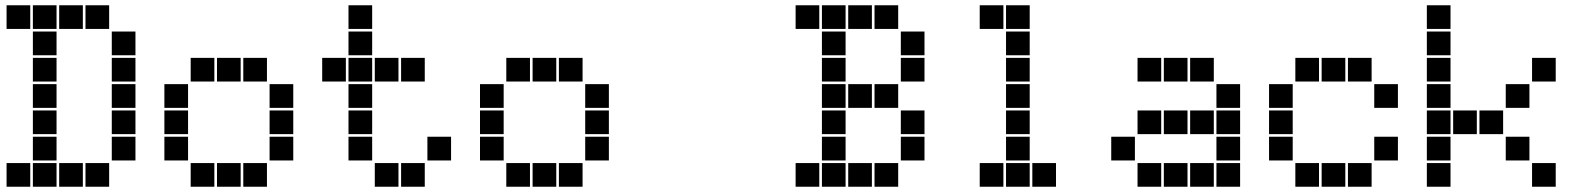

<svg xmlns="http://www.w3.org/2000/svg" viewBox="-20 -715 6040 730"><path d="M6 -695Q5 -695 5 -695Q5 -695 5 -694V-606Q5 -605 5 -605Q5 -605 6 -605H94Q95 -605 95 -605Q95 -605 95 -606V-694Q95 -695 95 -695Q95 -695 94 -695ZM106 -695Q105 -695 105 -695Q105 -695 105 -694V-606Q105 -605 105 -605Q105 -605 106 -605H194Q195 -605 195 -605Q195 -605 195 -606V-694Q195 -695 195 -695Q195 -695 194 -695ZM206 -695Q205 -695 205 -695Q205 -695 205 -694V-606Q205 -605 205 -605Q205 -605 206 -605H294Q295 -605 295 -605Q295 -605 295 -606V-694Q295 -695 295 -695Q295 -695 294 -695ZM306 -695Q305 -695 305 -695Q305 -695 305 -694V-606Q305 -605 305 -605Q305 -605 306 -605H394Q395 -605 395 -605Q395 -605 395 -606V-694Q395 -695 395 -695Q395 -695 394 -695ZM106 -595Q105 -595 105 -595Q105 -595 105 -594V-506Q105 -505 105 -505Q105 -505 106 -505H194Q195 -505 195 -505Q195 -505 195 -506V-594Q195 -595 195 -595Q195 -595 194 -595ZM406 -595Q405 -595 405 -595Q405 -595 405 -594V-506Q405 -505 405 -505Q405 -505 406 -505H494Q495 -505 495 -505Q495 -505 495 -506V-594Q495 -595 495 -595Q495 -595 494 -595ZM106 -495Q105 -495 105 -495Q105 -495 105 -494V-406Q105 -405 105 -405Q105 -405 106 -405H194Q195 -405 195 -405Q195 -405 195 -406V-494Q195 -495 195 -495Q195 -495 194 -495ZM406 -495Q405 -495 405 -495Q405 -495 405 -494V-406Q405 -405 405 -405Q405 -405 406 -405H494Q495 -405 495 -405Q495 -405 495 -406V-494Q495 -495 495 -495Q495 -495 494 -495ZM106 -395Q105 -395 105 -395Q105 -395 105 -394V-306Q105 -305 105 -305Q105 -305 106 -305H194Q195 -305 195 -305Q195 -305 195 -306V-394Q195 -395 195 -395Q195 -395 194 -395ZM406 -395Q405 -395 405 -395Q405 -395 405 -394V-306Q405 -305 405 -305Q405 -305 406 -305H494Q495 -305 495 -305Q495 -305 495 -306V-394Q495 -395 495 -395Q495 -395 494 -395ZM106 -295Q105 -295 105 -295Q105 -295 105 -294V-206Q105 -205 105 -205Q105 -205 106 -205H194Q195 -205 195 -205Q195 -205 195 -206V-294Q195 -295 195 -295Q195 -295 194 -295ZM406 -295Q405 -295 405 -295Q405 -295 405 -294V-206Q405 -205 405 -205Q405 -205 406 -205H494Q495 -205 495 -205Q495 -205 495 -206V-294Q495 -295 495 -295Q495 -295 494 -295ZM106 -195Q105 -195 105 -195Q105 -195 105 -194V-106Q105 -105 105 -105Q105 -105 106 -105H194Q195 -105 195 -105Q195 -105 195 -106V-194Q195 -195 195 -195Q195 -195 194 -195ZM406 -195Q405 -195 405 -195Q405 -195 405 -194V-106Q405 -105 405 -105Q405 -105 406 -105H494Q495 -105 495 -105Q495 -105 495 -106V-194Q495 -195 495 -195Q495 -195 494 -195ZM6 -95Q5 -95 5 -95Q5 -95 5 -94V-6Q5 -5 5 -5Q5 -5 6 -5H94Q95 -5 95 -5Q95 -5 95 -6V-94Q95 -95 95 -95Q95 -95 94 -95ZM106 -95Q105 -95 105 -95Q105 -95 105 -94V-6Q105 -5 105 -5Q105 -5 106 -5H194Q195 -5 195 -5Q195 -5 195 -6V-94Q195 -95 195 -95Q195 -95 194 -95ZM206 -95Q205 -95 205 -95Q205 -95 205 -94V-6Q205 -5 205 -5Q205 -5 206 -5H294Q295 -5 295 -5Q295 -5 295 -6V-94Q295 -95 295 -95Q295 -95 294 -95ZM306 -95Q305 -95 305 -95Q305 -95 305 -94V-6Q305 -5 305 -5Q305 -5 306 -5H394Q395 -5 395 -5Q395 -5 395 -6V-94Q395 -95 395 -95Q395 -95 394 -95Z M706 -495Q705 -495 705 -495Q705 -495 705 -494V-406Q705 -405 705 -405Q705 -405 706 -405H794Q795 -405 795 -405Q795 -405 795 -406V-494Q795 -495 795 -495Q795 -495 794 -495ZM806 -495Q805 -495 805 -495Q805 -495 805 -494V-406Q805 -405 805 -405Q805 -405 806 -405H894Q895 -405 895 -405Q895 -405 895 -406V-494Q895 -495 895 -495Q895 -495 894 -495ZM906 -495Q905 -495 905 -495Q905 -495 905 -494V-406Q905 -405 905 -405Q905 -405 906 -405H994Q995 -405 995 -405Q995 -405 995 -406V-494Q995 -495 995 -495Q995 -495 994 -495ZM606 -395Q605 -395 605 -395Q605 -395 605 -394V-306Q605 -305 605 -305Q605 -305 606 -305H694Q695 -305 695 -305Q695 -305 695 -306V-394Q695 -395 695 -395Q695 -395 694 -395ZM1006 -395Q1005 -395 1005 -395Q1005 -395 1005 -394V-306Q1005 -305 1005 -305Q1005 -305 1006 -305H1094Q1095 -305 1095 -305Q1095 -305 1095 -306V-394Q1095 -395 1095 -395Q1095 -395 1094 -395ZM606 -295Q605 -295 605 -295Q605 -295 605 -294V-206Q605 -205 605 -205Q605 -205 606 -205H694Q695 -205 695 -205Q695 -205 695 -206V-294Q695 -295 695 -295Q695 -295 694 -295ZM1006 -295Q1005 -295 1005 -295Q1005 -295 1005 -294V-206Q1005 -205 1005 -205Q1005 -205 1006 -205H1094Q1095 -205 1095 -205Q1095 -205 1095 -206V-294Q1095 -295 1095 -295Q1095 -295 1094 -295ZM606 -195Q605 -195 605 -195Q605 -195 605 -194V-106Q605 -105 605 -105Q605 -105 606 -105H694Q695 -105 695 -105Q695 -105 695 -106V-194Q695 -195 695 -195Q695 -195 694 -195ZM1006 -195Q1005 -195 1005 -195Q1005 -195 1005 -194V-106Q1005 -105 1005 -105Q1005 -105 1006 -105H1094Q1095 -105 1095 -105Q1095 -105 1095 -106V-194Q1095 -195 1095 -195Q1095 -195 1094 -195ZM706 -95Q705 -95 705 -95Q705 -95 705 -94V-6Q705 -5 705 -5Q705 -5 706 -5H794Q795 -5 795 -5Q795 -5 795 -6V-94Q795 -95 795 -95Q795 -95 794 -95ZM806 -95Q805 -95 805 -95Q805 -95 805 -94V-6Q805 -5 805 -5Q805 -5 806 -5H894Q895 -5 895 -5Q895 -5 895 -6V-94Q895 -95 895 -95Q895 -95 894 -95ZM906 -95Q905 -95 905 -95Q905 -95 905 -94V-6Q905 -5 905 -5Q905 -5 906 -5H994Q995 -5 995 -5Q995 -5 995 -6V-94Q995 -95 995 -95Q995 -95 994 -95Z M1306 -695Q1305 -695 1305 -695Q1305 -695 1305 -694V-606Q1305 -605 1305 -605Q1305 -605 1306 -605H1394Q1395 -605 1395 -605Q1395 -605 1395 -606V-694Q1395 -695 1395 -695Q1395 -695 1394 -695ZM1306 -595Q1305 -595 1305 -595Q1305 -595 1305 -594V-506Q1305 -505 1305 -505Q1305 -505 1306 -505H1394Q1395 -505 1395 -505Q1395 -505 1395 -506V-594Q1395 -595 1395 -595Q1395 -595 1394 -595ZM1206 -495Q1205 -495 1205 -495Q1205 -495 1205 -494V-406Q1205 -405 1205 -405Q1205 -405 1206 -405H1294Q1295 -405 1295 -405Q1295 -405 1295 -406V-494Q1295 -495 1295 -495Q1295 -495 1294 -495ZM1306 -495Q1305 -495 1305 -495Q1305 -495 1305 -494V-406Q1305 -405 1305 -405Q1305 -405 1306 -405H1394Q1395 -405 1395 -405Q1395 -405 1395 -406V-494Q1395 -495 1395 -495Q1395 -495 1394 -495ZM1406 -495Q1405 -495 1405 -495Q1405 -495 1405 -494V-406Q1405 -405 1405 -405Q1405 -405 1406 -405H1494Q1495 -405 1495 -405Q1495 -405 1495 -406V-494Q1495 -495 1495 -495Q1495 -495 1494 -495ZM1506 -495Q1505 -495 1505 -495Q1505 -495 1505 -494V-406Q1505 -405 1505 -405Q1505 -405 1506 -405H1594Q1595 -405 1595 -405Q1595 -405 1595 -406V-494Q1595 -495 1595 -495Q1595 -495 1594 -495ZM1306 -395Q1305 -395 1305 -395Q1305 -395 1305 -394V-306Q1305 -305 1305 -305Q1305 -305 1306 -305H1394Q1395 -305 1395 -305Q1395 -305 1395 -306V-394Q1395 -395 1395 -395Q1395 -395 1394 -395ZM1306 -295Q1305 -295 1305 -295Q1305 -295 1305 -294V-206Q1305 -205 1305 -205Q1305 -205 1306 -205H1394Q1395 -205 1395 -205Q1395 -205 1395 -206V-294Q1395 -295 1395 -295Q1395 -295 1394 -295ZM1306 -195Q1305 -195 1305 -195Q1305 -195 1305 -194V-106Q1305 -105 1305 -105Q1305 -105 1306 -105H1394Q1395 -105 1395 -105Q1395 -105 1395 -106V-194Q1395 -195 1395 -195Q1395 -195 1394 -195ZM1606 -195Q1605 -195 1605 -195Q1605 -195 1605 -194V-106Q1605 -105 1605 -105Q1605 -105 1606 -105H1694Q1695 -105 1695 -105Q1695 -105 1695 -106V-194Q1695 -195 1695 -195Q1695 -195 1694 -195ZM1406 -95Q1405 -95 1405 -95Q1405 -95 1405 -94V-6Q1405 -5 1405 -5Q1405 -5 1406 -5H1494Q1495 -5 1495 -5Q1495 -5 1495 -6V-94Q1495 -95 1495 -95Q1495 -95 1494 -95ZM1506 -95Q1505 -95 1505 -95Q1505 -95 1505 -94V-6Q1505 -5 1505 -5Q1505 -5 1506 -5H1594Q1595 -5 1595 -5Q1595 -5 1595 -6V-94Q1595 -95 1595 -95Q1595 -95 1594 -95Z M1906 -495Q1905 -495 1905 -495Q1905 -495 1905 -494V-406Q1905 -405 1905 -405Q1905 -405 1906 -405H1994Q1995 -405 1995 -405Q1995 -405 1995 -406V-494Q1995 -495 1995 -495Q1995 -495 1994 -495ZM2006 -495Q2005 -495 2005 -495Q2005 -495 2005 -494V-406Q2005 -405 2005 -405Q2005 -405 2006 -405H2094Q2095 -405 2095 -405Q2095 -405 2095 -406V-494Q2095 -495 2095 -495Q2095 -495 2094 -495ZM2106 -495Q2105 -495 2105 -495Q2105 -495 2105 -494V-406Q2105 -405 2105 -405Q2105 -405 2106 -405H2194Q2195 -405 2195 -405Q2195 -405 2195 -406V-494Q2195 -495 2195 -495Q2195 -495 2194 -495ZM1806 -395Q1805 -395 1805 -395Q1805 -395 1805 -394V-306Q1805 -305 1805 -305Q1805 -305 1806 -305H1894Q1895 -305 1895 -305Q1895 -305 1895 -306V-394Q1895 -395 1895 -395Q1895 -395 1894 -395ZM2206 -395Q2205 -395 2205 -395Q2205 -395 2205 -394V-306Q2205 -305 2205 -305Q2205 -305 2206 -305H2294Q2295 -305 2295 -305Q2295 -305 2295 -306V-394Q2295 -395 2295 -395Q2295 -395 2294 -395ZM1806 -295Q1805 -295 1805 -295Q1805 -295 1805 -294V-206Q1805 -205 1805 -205Q1805 -205 1806 -205H1894Q1895 -205 1895 -205Q1895 -205 1895 -206V-294Q1895 -295 1895 -295Q1895 -295 1894 -295ZM2206 -295Q2205 -295 2205 -295Q2205 -295 2205 -294V-206Q2205 -205 2205 -205Q2205 -205 2206 -205H2294Q2295 -205 2295 -205Q2295 -205 2295 -206V-294Q2295 -295 2295 -295Q2295 -295 2294 -295ZM1806 -195Q1805 -195 1805 -195Q1805 -195 1805 -194V-106Q1805 -105 1805 -105Q1805 -105 1806 -105H1894Q1895 -105 1895 -105Q1895 -105 1895 -106V-194Q1895 -195 1895 -195Q1895 -195 1894 -195ZM2206 -195Q2205 -195 2205 -195Q2205 -195 2205 -194V-106Q2205 -105 2205 -105Q2205 -105 2206 -105H2294Q2295 -105 2295 -105Q2295 -105 2295 -106V-194Q2295 -195 2295 -195Q2295 -195 2294 -195ZM1906 -95Q1905 -95 1905 -95Q1905 -95 1905 -94V-6Q1905 -5 1905 -5Q1905 -5 1906 -5H1994Q1995 -5 1995 -5Q1995 -5 1995 -6V-94Q1995 -95 1995 -95Q1995 -95 1994 -95ZM2006 -95Q2005 -95 2005 -95Q2005 -95 2005 -94V-6Q2005 -5 2005 -5Q2005 -5 2006 -5H2094Q2095 -5 2095 -5Q2095 -5 2095 -6V-94Q2095 -95 2095 -95Q2095 -95 2094 -95ZM2106 -95Q2105 -95 2105 -95Q2105 -95 2105 -94V-6Q2105 -5 2105 -5Q2105 -5 2106 -5H2194Q2195 -5 2195 -5Q2195 -5 2195 -6V-94Q2195 -95 2195 -95Q2195 -95 2194 -95Z M3006 -695Q3005 -695 3005 -695Q3005 -695 3005 -694V-606Q3005 -605 3005 -605Q3005 -605 3006 -605H3094Q3095 -605 3095 -605Q3095 -605 3095 -606V-694Q3095 -695 3095 -695Q3095 -695 3094 -695ZM3106 -695Q3105 -695 3105 -695Q3105 -695 3105 -694V-606Q3105 -605 3105 -605Q3105 -605 3106 -605H3194Q3195 -605 3195 -605Q3195 -605 3195 -606V-694Q3195 -695 3195 -695Q3195 -695 3194 -695ZM3206 -695Q3205 -695 3205 -695Q3205 -695 3205 -694V-606Q3205 -605 3205 -605Q3205 -605 3206 -605H3294Q3295 -605 3295 -605Q3295 -605 3295 -606V-694Q3295 -695 3295 -695Q3295 -695 3294 -695ZM3306 -695Q3305 -695 3305 -695Q3305 -695 3305 -694V-606Q3305 -605 3305 -605Q3305 -605 3306 -605H3394Q3395 -605 3395 -605Q3395 -605 3395 -606V-694Q3395 -695 3395 -695Q3395 -695 3394 -695ZM3106 -595Q3105 -595 3105 -595Q3105 -595 3105 -594V-506Q3105 -505 3105 -505Q3105 -505 3106 -505H3194Q3195 -505 3195 -505Q3195 -505 3195 -506V-594Q3195 -595 3195 -595Q3195 -595 3194 -595ZM3406 -595Q3405 -595 3405 -595Q3405 -595 3405 -594V-506Q3405 -505 3405 -505Q3405 -505 3406 -505H3494Q3495 -505 3495 -505Q3495 -505 3495 -506V-594Q3495 -595 3495 -595Q3495 -595 3494 -595ZM3106 -495Q3105 -495 3105 -495Q3105 -495 3105 -494V-406Q3105 -405 3105 -405Q3105 -405 3106 -405H3194Q3195 -405 3195 -405Q3195 -405 3195 -406V-494Q3195 -495 3195 -495Q3195 -495 3194 -495ZM3406 -495Q3405 -495 3405 -495Q3405 -495 3405 -494V-406Q3405 -405 3405 -405Q3405 -405 3406 -405H3494Q3495 -405 3495 -405Q3495 -405 3495 -406V-494Q3495 -495 3495 -495Q3495 -495 3494 -495ZM3106 -395Q3105 -395 3105 -395Q3105 -395 3105 -394V-306Q3105 -305 3105 -305Q3105 -305 3106 -305H3194Q3195 -305 3195 -305Q3195 -305 3195 -306V-394Q3195 -395 3195 -395Q3195 -395 3194 -395ZM3206 -395Q3205 -395 3205 -395Q3205 -395 3205 -394V-306Q3205 -305 3205 -305Q3205 -305 3206 -305H3294Q3295 -305 3295 -305Q3295 -305 3295 -306V-394Q3295 -395 3295 -395Q3295 -395 3294 -395ZM3306 -395Q3305 -395 3305 -395Q3305 -395 3305 -394V-306Q3305 -305 3305 -305Q3305 -305 3306 -305H3394Q3395 -305 3395 -305Q3395 -305 3395 -306V-394Q3395 -395 3395 -395Q3395 -395 3394 -395ZM3106 -295Q3105 -295 3105 -295Q3105 -295 3105 -294V-206Q3105 -205 3105 -205Q3105 -205 3106 -205H3194Q3195 -205 3195 -205Q3195 -205 3195 -206V-294Q3195 -295 3195 -295Q3195 -295 3194 -295ZM3406 -295Q3405 -295 3405 -295Q3405 -295 3405 -294V-206Q3405 -205 3405 -205Q3405 -205 3406 -205H3494Q3495 -205 3495 -205Q3495 -205 3495 -206V-294Q3495 -295 3495 -295Q3495 -295 3494 -295ZM3106 -195Q3105 -195 3105 -195Q3105 -195 3105 -194V-106Q3105 -105 3105 -105Q3105 -105 3106 -105H3194Q3195 -105 3195 -105Q3195 -105 3195 -106V-194Q3195 -195 3195 -195Q3195 -195 3194 -195ZM3406 -195Q3405 -195 3405 -195Q3405 -195 3405 -194V-106Q3405 -105 3405 -105Q3405 -105 3406 -105H3494Q3495 -105 3495 -105Q3495 -105 3495 -106V-194Q3495 -195 3495 -195Q3495 -195 3494 -195ZM3006 -95Q3005 -95 3005 -95Q3005 -95 3005 -94V-6Q3005 -5 3005 -5Q3005 -5 3006 -5H3094Q3095 -5 3095 -5Q3095 -5 3095 -6V-94Q3095 -95 3095 -95Q3095 -95 3094 -95ZM3106 -95Q3105 -95 3105 -95Q3105 -95 3105 -94V-6Q3105 -5 3105 -5Q3105 -5 3106 -5H3194Q3195 -5 3195 -5Q3195 -5 3195 -6V-94Q3195 -95 3195 -95Q3195 -95 3194 -95ZM3206 -95Q3205 -95 3205 -95Q3205 -95 3205 -94V-6Q3205 -5 3205 -5Q3205 -5 3206 -5H3294Q3295 -5 3295 -5Q3295 -5 3295 -6V-94Q3295 -95 3295 -95Q3295 -95 3294 -95ZM3306 -95Q3305 -95 3305 -95Q3305 -95 3305 -94V-6Q3305 -5 3305 -5Q3305 -5 3306 -5H3394Q3395 -5 3395 -5Q3395 -5 3395 -6V-94Q3395 -95 3395 -95Q3395 -95 3394 -95Z M3706 -695Q3705 -695 3705 -695Q3705 -695 3705 -694V-606Q3705 -605 3705 -605Q3705 -605 3706 -605H3794Q3795 -605 3795 -605Q3795 -605 3795 -606V-694Q3795 -695 3795 -695Q3795 -695 3794 -695ZM3806 -695Q3805 -695 3805 -695Q3805 -695 3805 -694V-606Q3805 -605 3805 -605Q3805 -605 3806 -605H3894Q3895 -605 3895 -605Q3895 -605 3895 -606V-694Q3895 -695 3895 -695Q3895 -695 3894 -695ZM3806 -595Q3805 -595 3805 -595Q3805 -595 3805 -594V-506Q3805 -505 3805 -505Q3805 -505 3806 -505H3894Q3895 -505 3895 -505Q3895 -505 3895 -506V-594Q3895 -595 3895 -595Q3895 -595 3894 -595ZM3806 -495Q3805 -495 3805 -495Q3805 -495 3805 -494V-406Q3805 -405 3805 -405Q3805 -405 3806 -405H3894Q3895 -405 3895 -405Q3895 -405 3895 -406V-494Q3895 -495 3895 -495Q3895 -495 3894 -495ZM3806 -395Q3805 -395 3805 -395Q3805 -395 3805 -394V-306Q3805 -305 3805 -305Q3805 -305 3806 -305H3894Q3895 -305 3895 -305Q3895 -305 3895 -306V-394Q3895 -395 3895 -395Q3895 -395 3894 -395ZM3806 -295Q3805 -295 3805 -295Q3805 -295 3805 -294V-206Q3805 -205 3805 -205Q3805 -205 3806 -205H3894Q3895 -205 3895 -205Q3895 -205 3895 -206V-294Q3895 -295 3895 -295Q3895 -295 3894 -295ZM3806 -195Q3805 -195 3805 -195Q3805 -195 3805 -194V-106Q3805 -105 3805 -105Q3805 -105 3806 -105H3894Q3895 -105 3895 -105Q3895 -105 3895 -106V-194Q3895 -195 3895 -195Q3895 -195 3894 -195ZM3706 -95Q3705 -95 3705 -95Q3705 -95 3705 -94V-6Q3705 -5 3705 -5Q3705 -5 3706 -5H3794Q3795 -5 3795 -5Q3795 -5 3795 -6V-94Q3795 -95 3795 -95Q3795 -95 3794 -95ZM3806 -95Q3805 -95 3805 -95Q3805 -95 3805 -94V-6Q3805 -5 3805 -5Q3805 -5 3806 -5H3894Q3895 -5 3895 -5Q3895 -5 3895 -6V-94Q3895 -95 3895 -95Q3895 -95 3894 -95ZM3906 -95Q3905 -95 3905 -95Q3905 -95 3905 -94V-6Q3905 -5 3905 -5Q3905 -5 3906 -5H3994Q3995 -5 3995 -5Q3995 -5 3995 -6V-94Q3995 -95 3995 -95Q3995 -95 3994 -95Z M4306 -495Q4305 -495 4305 -495Q4305 -495 4305 -494V-406Q4305 -405 4305 -405Q4305 -405 4306 -405H4394Q4395 -405 4395 -405Q4395 -405 4395 -406V-494Q4395 -495 4395 -495Q4395 -495 4394 -495ZM4406 -495Q4405 -495 4405 -495Q4405 -495 4405 -494V-406Q4405 -405 4405 -405Q4405 -405 4406 -405H4494Q4495 -405 4495 -405Q4495 -405 4495 -406V-494Q4495 -495 4495 -495Q4495 -495 4494 -495ZM4506 -495Q4505 -495 4505 -495Q4505 -495 4505 -494V-406Q4505 -405 4505 -405Q4505 -405 4506 -405H4594Q4595 -405 4595 -405Q4595 -405 4595 -406V-494Q4595 -495 4595 -495Q4595 -495 4594 -495ZM4606 -395Q4605 -395 4605 -395Q4605 -395 4605 -394V-306Q4605 -305 4605 -305Q4605 -305 4606 -305H4694Q4695 -305 4695 -305Q4695 -305 4695 -306V-394Q4695 -395 4695 -395Q4695 -395 4694 -395ZM4306 -295Q4305 -295 4305 -295Q4305 -295 4305 -294V-206Q4305 -205 4305 -205Q4305 -205 4306 -205H4394Q4395 -205 4395 -205Q4395 -205 4395 -206V-294Q4395 -295 4395 -295Q4395 -295 4394 -295ZM4406 -295Q4405 -295 4405 -295Q4405 -295 4405 -294V-206Q4405 -205 4405 -205Q4405 -205 4406 -205H4494Q4495 -205 4495 -205Q4495 -205 4495 -206V-294Q4495 -295 4495 -295Q4495 -295 4494 -295ZM4506 -295Q4505 -295 4505 -295Q4505 -295 4505 -294V-206Q4505 -205 4505 -205Q4505 -205 4506 -205H4594Q4595 -205 4595 -205Q4595 -205 4595 -206V-294Q4595 -295 4595 -295Q4595 -295 4594 -295ZM4606 -295Q4605 -295 4605 -295Q4605 -295 4605 -294V-206Q4605 -205 4605 -205Q4605 -205 4606 -205H4694Q4695 -205 4695 -205Q4695 -205 4695 -206V-294Q4695 -295 4695 -295Q4695 -295 4694 -295ZM4206 -195Q4205 -195 4205 -195Q4205 -195 4205 -194V-106Q4205 -105 4205 -105Q4205 -105 4206 -105H4294Q4295 -105 4295 -105Q4295 -105 4295 -106V-194Q4295 -195 4295 -195Q4295 -195 4294 -195ZM4606 -195Q4605 -195 4605 -195Q4605 -195 4605 -194V-106Q4605 -105 4605 -105Q4605 -105 4606 -105H4694Q4695 -105 4695 -105Q4695 -105 4695 -106V-194Q4695 -195 4695 -195Q4695 -195 4694 -195ZM4306 -95Q4305 -95 4305 -95Q4305 -95 4305 -94V-6Q4305 -5 4305 -5Q4305 -5 4306 -5H4394Q4395 -5 4395 -5Q4395 -5 4395 -6V-94Q4395 -95 4395 -95Q4395 -95 4394 -95ZM4406 -95Q4405 -95 4405 -95Q4405 -95 4405 -94V-6Q4405 -5 4405 -5Q4405 -5 4406 -5H4494Q4495 -5 4495 -5Q4495 -5 4495 -6V-94Q4495 -95 4495 -95Q4495 -95 4494 -95ZM4506 -95Q4505 -95 4505 -95Q4505 -95 4505 -94V-6Q4505 -5 4505 -5Q4505 -5 4506 -5H4594Q4595 -5 4595 -5Q4595 -5 4595 -6V-94Q4595 -95 4595 -95Q4595 -95 4594 -95ZM4606 -95Q4605 -95 4605 -95Q4605 -95 4605 -94V-6Q4605 -5 4605 -5Q4605 -5 4606 -5H4694Q4695 -5 4695 -5Q4695 -5 4695 -6V-94Q4695 -95 4695 -95Q4695 -95 4694 -95Z M4906 -495Q4905 -495 4905 -495Q4905 -495 4905 -494V-406Q4905 -405 4905 -405Q4905 -405 4906 -405H4994Q4995 -405 4995 -405Q4995 -405 4995 -406V-494Q4995 -495 4995 -495Q4995 -495 4994 -495ZM5006 -495Q5005 -495 5005 -495Q5005 -495 5005 -494V-406Q5005 -405 5005 -405Q5005 -405 5006 -405H5094Q5095 -405 5095 -405Q5095 -405 5095 -406V-494Q5095 -495 5095 -495Q5095 -495 5094 -495ZM5106 -495Q5105 -495 5105 -495Q5105 -495 5105 -494V-406Q5105 -405 5105 -405Q5105 -405 5106 -405H5194Q5195 -405 5195 -405Q5195 -405 5195 -406V-494Q5195 -495 5195 -495Q5195 -495 5194 -495ZM4806 -395Q4805 -395 4805 -395Q4805 -395 4805 -394V-306Q4805 -305 4805 -305Q4805 -305 4806 -305H4894Q4895 -305 4895 -305Q4895 -305 4895 -306V-394Q4895 -395 4895 -395Q4895 -395 4894 -395ZM5206 -395Q5205 -395 5205 -395Q5205 -395 5205 -394V-306Q5205 -305 5205 -305Q5205 -305 5206 -305H5294Q5295 -305 5295 -305Q5295 -305 5295 -306V-394Q5295 -395 5295 -395Q5295 -395 5294 -395ZM4806 -295Q4805 -295 4805 -295Q4805 -295 4805 -294V-206Q4805 -205 4805 -205Q4805 -205 4806 -205H4894Q4895 -205 4895 -205Q4895 -205 4895 -206V-294Q4895 -295 4895 -295Q4895 -295 4894 -295ZM4806 -195Q4805 -195 4805 -195Q4805 -195 4805 -194V-106Q4805 -105 4805 -105Q4805 -105 4806 -105H4894Q4895 -105 4895 -105Q4895 -105 4895 -106V-194Q4895 -195 4895 -195Q4895 -195 4894 -195ZM5206 -195Q5205 -195 5205 -195Q5205 -195 5205 -194V-106Q5205 -105 5205 -105Q5205 -105 5206 -105H5294Q5295 -105 5295 -105Q5295 -105 5295 -106V-194Q5295 -195 5295 -195Q5295 -195 5294 -195ZM4906 -95Q4905 -95 4905 -95Q4905 -95 4905 -94V-6Q4905 -5 4905 -5Q4905 -5 4906 -5H4994Q4995 -5 4995 -5Q4995 -5 4995 -6V-94Q4995 -95 4995 -95Q4995 -95 4994 -95ZM5006 -95Q5005 -95 5005 -95Q5005 -95 5005 -94V-6Q5005 -5 5005 -5Q5005 -5 5006 -5H5094Q5095 -5 5095 -5Q5095 -5 5095 -6V-94Q5095 -95 5095 -95Q5095 -95 5094 -95ZM5106 -95Q5105 -95 5105 -95Q5105 -95 5105 -94V-6Q5105 -5 5105 -5Q5105 -5 5106 -5H5194Q5195 -5 5195 -5Q5195 -5 5195 -6V-94Q5195 -95 5195 -95Q5195 -95 5194 -95Z M5406 -695Q5405 -695 5405 -695Q5405 -695 5405 -694V-606Q5405 -605 5405 -605Q5405 -605 5406 -605H5494Q5495 -605 5495 -605Q5495 -605 5495 -606V-694Q5495 -695 5495 -695Q5495 -695 5494 -695ZM5406 -595Q5405 -595 5405 -595Q5405 -595 5405 -594V-506Q5405 -505 5405 -505Q5405 -505 5406 -505H5494Q5495 -505 5495 -505Q5495 -505 5495 -506V-594Q5495 -595 5495 -595Q5495 -595 5494 -595ZM5406 -495Q5405 -495 5405 -495Q5405 -495 5405 -494V-406Q5405 -405 5405 -405Q5405 -405 5406 -405H5494Q5495 -405 5495 -405Q5495 -405 5495 -406V-494Q5495 -495 5495 -495Q5495 -495 5494 -495ZM5806 -495Q5805 -495 5805 -495Q5805 -495 5805 -494V-406Q5805 -405 5805 -405Q5805 -405 5806 -405H5894Q5895 -405 5895 -405Q5895 -405 5895 -406V-494Q5895 -495 5895 -495Q5895 -495 5894 -495ZM5406 -395Q5405 -395 5405 -395Q5405 -395 5405 -394V-306Q5405 -305 5405 -305Q5405 -305 5406 -305H5494Q5495 -305 5495 -305Q5495 -305 5495 -306V-394Q5495 -395 5495 -395Q5495 -395 5494 -395ZM5706 -395Q5705 -395 5705 -395Q5705 -395 5705 -394V-306Q5705 -305 5705 -305Q5705 -305 5706 -305H5794Q5795 -305 5795 -305Q5795 -305 5795 -306V-394Q5795 -395 5795 -395Q5795 -395 5794 -395ZM5406 -295Q5405 -295 5405 -295Q5405 -295 5405 -294V-206Q5405 -205 5405 -205Q5405 -205 5406 -205H5494Q5495 -205 5495 -205Q5495 -205 5495 -206V-294Q5495 -295 5495 -295Q5495 -295 5494 -295ZM5506 -295Q5505 -295 5505 -295Q5505 -295 5505 -294V-206Q5505 -205 5505 -205Q5505 -205 5506 -205H5594Q5595 -205 5595 -205Q5595 -205 5595 -206V-294Q5595 -295 5595 -295Q5595 -295 5594 -295ZM5606 -295Q5605 -295 5605 -295Q5605 -295 5605 -294V-206Q5605 -205 5605 -205Q5605 -205 5606 -205H5694Q5695 -205 5695 -205Q5695 -205 5695 -206V-294Q5695 -295 5695 -295Q5695 -295 5694 -295ZM5406 -195Q5405 -195 5405 -195Q5405 -195 5405 -194V-106Q5405 -105 5405 -105Q5405 -105 5406 -105H5494Q5495 -105 5495 -105Q5495 -105 5495 -106V-194Q5495 -195 5495 -195Q5495 -195 5494 -195ZM5706 -195Q5705 -195 5705 -195Q5705 -195 5705 -194V-106Q5705 -105 5705 -105Q5705 -105 5706 -105H5794Q5795 -105 5795 -105Q5795 -105 5795 -106V-194Q5795 -195 5795 -195Q5795 -195 5794 -195ZM5406 -95Q5405 -95 5405 -95Q5405 -95 5405 -94V-6Q5405 -5 5405 -5Q5405 -5 5406 -5H5494Q5495 -5 5495 -5Q5495 -5 5495 -6V-94Q5495 -95 5495 -95Q5495 -95 5494 -95ZM5806 -95Q5805 -95 5805 -95Q5805 -95 5805 -94V-6Q5805 -5 5805 -5Q5805 -5 5806 -5H5894Q5895 -5 5895 -5Q5895 -5 5895 -6V-94Q5895 -95 5895 -95Q5895 -95 5894 -95Z"/></svg>

Font: Doto Black
Style: Regular
Weight: 900
Monospace: yes
Version: Version 1.000